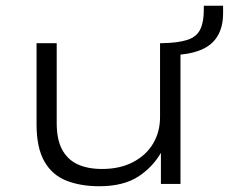

<svg xmlns="http://www.w3.org/2000/svg" viewBox="-20 -639 795 667"><path d="M325 8Q260 8 210.5 -11.5Q161 -31 134 -78.5Q107 -126 107 -207V-489H177V-211Q177 -155 195.5 -120Q214 -85 249 -68.5Q284 -52 335 -52Q397 -52 442.5 -76Q488 -100 512 -140.5Q536 -181 536 -232V-489H607V0H539V-115H543Q513 -60 461 -26Q409 8 325 8ZM576 -447 543 -472V-489Q599 -490 631 -500.5Q663 -511 675.5 -536.5Q688 -562 688 -604V-619H755V-593Q755 -545 735 -512.5Q715 -480 675 -464.5Q635 -449 576 -447Z"/></svg>

Font: Nunito Sans 10pt Expanded Light
Style: Regular
Weight: 300
Width: 7
Designer: Vernon Adams
Foundry: Vernon Adams
Version: Version 3.101;gftools[0.9.27]